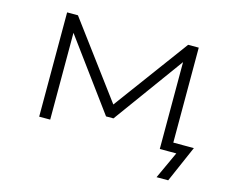

<svg xmlns="http://www.w3.org/2000/svg" viewBox="-90 -619 1057 875"><g transform="rotate(15 438.5 -182.0)"><path d="M713 128 772 0H694V-44H843L768 128ZM125 0V-492H176L437 -141L696 -492H746V0H694V-414H697L454 -80H419L173 -415H177V0Z"/></g></svg>

Font: Nunito Sans 7pt Expanded ExtraLight
Style: Regular
Weight: 250
Width: 7
Designer: Vernon Adams
Foundry: Vernon Adams
Version: Version 3.101;gftools[0.9.27]